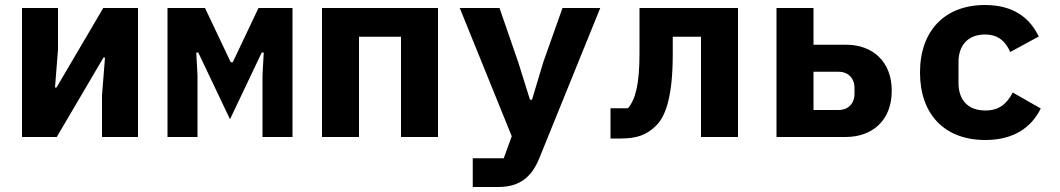

<svg xmlns="http://www.w3.org/2000/svg" viewBox="-20 -548 4240 768"><path d="M68 0H207L394 -318H400L388 -166V0H532V-516H393L206 -198H200L212 -350V-516H68Z M650 0H770V-247L765 -338H773L900 -71L1027 -338H1035L1030 -247V0H1150V-516H1014L911 -299H903L800 -516H650Z M1268 0H1416V-401H1584V0H1732V-516H1268Z M2153 -299 2108 -149H2100L2053 -299L1978 -516H1819L2027 -3L1995 85H1871V200H1973C2061 200 2108 158 2138 83L2381 -516H2230Z M2422 6H2463C2527 6 2567 -8 2605 -46C2643 -84 2671 -163 2671 -331V-401H2784V0H2932V-516H2538V-335C2538 -211 2522 -151 2492 -115H2422Z M3086 0H3362C3468 0 3547 -65 3547 -185C3547 -304 3468 -369 3366 -369H3234V-516H3086ZM3234 -108V-261H3334C3373 -261 3398 -235 3398 -196V-173C3398 -134 3373 -108 3334 -108Z M3921 12C4036 12 4106 -39 4143 -114L4031 -178C4009 -136 3979 -106 3922 -106C3852 -106 3814 -148 3814 -216V-300C3814 -368 3853 -410 3920 -410C3975 -410 4003 -380 4021 -340L4135 -402C4099 -477 4033 -528 3920 -528C3759 -528 3660 -425 3660 -258C3660 -91 3758 12 3921 12Z"/></svg>

Font: IBM Plex Mono
Style: Bold
Weight: 700
Monospace: yes
Designer: Mike Abbink, Paul van der Laan, Pieter van Rosmalen
Foundry: Bold Monday
Version: Version 2.004